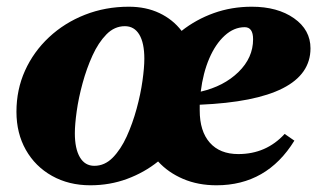

<svg xmlns="http://www.w3.org/2000/svg" viewBox="-20 -536 960 572"><path d="M249 16Q185 16 135 -12Q85 -40 57 -89.5Q29 -139 29 -203Q29 -269 54.5 -325.5Q80 -382 126 -425Q172 -468 233 -492Q294 -516 364 -516Q415 -516 455 -497Q495 -478 521 -444Q564 -478 617 -497Q670 -516 730 -516Q807 -516 856 -481.5Q905 -447 905 -392Q905 -238 575 -224Q575 -216 575 -207Q575 -145 605 -111Q635 -77 690 -77Q773 -77 828 -137L857 -117Q775 16 625 16Q570 16 525.5 -3Q481 -22 451 -55Q410 -22 358.5 -3Q307 16 249 16ZM261 -42Q292 -42 316 -66.5Q340 -91 357.5 -129.5Q375 -168 387 -212Q399 -256 404.5 -295.5Q410 -335 410 -361Q410 -408 395 -433Q380 -458 352 -458Q321 -458 297 -433.5Q273 -409 255.5 -370.5Q238 -332 226 -288Q214 -244 208.5 -204.5Q203 -165 203 -139Q203 -93 218 -67.5Q233 -42 261 -42ZM709 -455Q677 -455 649.5 -430Q622 -405 603.5 -362Q585 -319 578 -263Q647 -279 690.5 -321.5Q734 -364 734 -419Q734 -455 709 -455Z"/></svg>

Font: Platypi ExtraBold
Style: Italic
Weight: 800
Italic angle: -13°
Designer: David Sargent
Foundry: Bolt Cutter Type
Version: Version 1.200; ttfautohint (v1.8.4.7-5d5b)